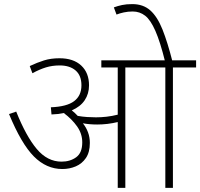

<svg xmlns="http://www.w3.org/2000/svg" viewBox="-20 -916 976 936"><path d="M418 -219Q418 -174 399 -146Q380 -118 349.5 -105Q319 -92 284 -92Q206 -92 145 -153.5Q84 -215 24 -360L59 -372Q107 -252 159 -190Q211 -128 280 -128Q322 -128 351.5 -149.5Q381 -171 381 -222Q381 -264 356 -299.5Q331 -335 291 -365Q263 -359 231 -358L228 -393Q306 -396 341.5 -423Q377 -450 377 -500Q377 -548 348.5 -572.5Q320 -597 271 -597Q235 -597 204 -587.5Q173 -578 138 -559L125 -594Q161 -611 194.5 -621.5Q228 -632 270 -632Q338 -632 376 -596.5Q414 -561 414 -500Q414 -459 393 -427.5Q372 -396 330 -378Q345 -366 359 -351Q382 -347 405 -345.5Q428 -344 448 -344Q473 -344 499.5 -347Q526 -350 554 -357V-587H474V-622H936V-587H823V0H786V-587H591V0H554V-321Q529 -315 504 -312Q479 -309 454 -309Q416 -309 384 -315Q400 -295 409 -271Q418 -247 418 -219ZM785 -615Q761 -712 737.5 -765.5Q714 -819 687.5 -839.5Q661 -860 627 -860Q604 -860 583.5 -855.5Q563 -851 548 -845L535 -880Q554 -887 575 -891.5Q596 -896 625 -896Q678 -896 712.5 -865.5Q747 -835 772 -772.5Q797 -710 821 -615Z"/></svg>

Font: Noto Sans ExtraLight
Style: Regular
Weight: 200
Designer: Monotype Design Team
Foundry: Monotype Imaging Inc.
Version: Version 2.007